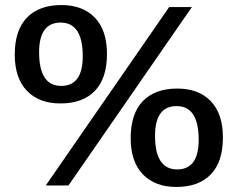

<svg xmlns="http://www.w3.org/2000/svg" viewBox="-20 -735 942 761"><path d="M161.5 0 650.5 -707H740.5L251.5 0ZM219.5 -325Q135 -325 86.8 -375Q38.5 -425 38.5 -518.5Q38.5 -615.5 86.8 -665.2Q135 -715 223 -715Q308 -715 356 -665Q404 -615 404 -521Q404 -424.5 356 -374.8Q308 -325 219.5 -325ZM222.5 -394.5Q308 -394.5 308 -512Q308 -645.5 220.5 -645.5Q135 -645.5 135 -528Q135 -394.5 222.5 -394.5ZM679 6Q594.5 6 546.2 -44Q498 -94 498 -187.5Q498 -284.5 546.2 -334.2Q594.5 -384 682.5 -384Q767.5 -384 815.5 -334Q863.5 -284 863.5 -190Q863.5 -93.5 815.5 -43.8Q767.5 6 679 6ZM682 -63.5Q767.5 -63.5 767.5 -181Q767.5 -314.5 680 -314.5Q594.5 -314.5 594.5 -197Q594.5 -63.5 682 -63.5Z"/></svg>

Font: Newsreader 6pt Medium
Style: Regular
Weight: 500
Designer: Hugues Gentile
Foundry: Production Type
Version: Version 1.003; ttfautohint (v1.8.3)